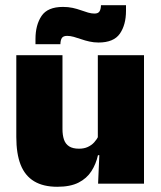

<svg xmlns="http://www.w3.org/2000/svg" viewBox="-20 -704 618 736"><path d="M219.5 -492.5V-209.5Q219.5 -186 225.2 -169Q231 -152 245 -143Q259 -134 283 -134Q302 -134 316.2 -140.5Q330.5 -147 340.8 -158Q351 -169 357 -182L384 -109H355.5Q348 -75 330.2 -47.5Q312.5 -20 281 -4Q249.5 12 199.5 12Q146 12 111 -9Q76 -30 59.2 -72.2Q42.5 -114.5 42.5 -179V-492.5ZM532 -492.5V0H356L361.5 -126.5L355 -144.5V-492.5ZM357.5 -541Q339.5 -541 322.8 -544.8Q306 -548.5 291 -553.8Q276 -559 262.5 -562.8Q249 -566.5 237.5 -566.5Q223 -566.5 217.5 -558.8Q212 -551 211.5 -535V-534.5H116V-554.5Q116 -608 139.2 -642.8Q162.5 -677.5 221.5 -677.5Q241.5 -677.5 258.5 -673.8Q275.5 -670 290 -664.8Q304.5 -659.5 317.5 -655.8Q330.5 -652 342 -652Q356 -652 361.2 -660Q366.5 -668 367 -683.5V-684H463V-662.5Q463 -609 439.5 -575Q416 -541 357.5 -541Z"/></svg>

Font: Anek Latin ExtraBold
Style: Regular
Weight: 800
Designer: Yesha Goshar
Foundry: Ek Type
Version: Version 1.003